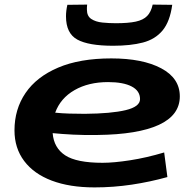

<svg xmlns="http://www.w3.org/2000/svg" viewBox="-20 -805 834 835"><path d="M708 -35Q633 -14 553 -2Q473 10 391 10Q283 10 205 -19.5Q127 -49 85 -105Q43 -161 43 -238Q43 -330 91 -400.5Q139 -471 233 -511Q327 -551 464 -551Q600 -551 681 -508Q762 -465 762 -386Q762 -304 671 -262Q580 -220 404 -218Q347 -217 298 -219.5Q249 -222 209 -226Q214 -162 263.5 -129.5Q313 -97 426 -97Q475 -97 546 -108Q617 -119 694 -142ZM450 -448Q365 -448 304 -413Q243 -378 220 -315Q249 -312 281.5 -311Q314 -310 349 -310Q464 -311 526.5 -326Q589 -341 589 -374Q589 -410 552.5 -429Q516 -448 450 -448ZM472 -606Q365 -606 316 -633Q267 -660 267 -734Q267 -758 273 -784L359 -785Q358 -778 358 -772.5Q358 -767 358 -763Q358 -735 377 -722.5Q396 -710 425 -707Q454 -704 484 -704Q538 -704 570.5 -711Q603 -718 620 -735.5Q637 -753 644 -785L729 -784Q719 -711 687 -672.5Q655 -634 601.5 -620Q548 -606 472 -606Z"/></svg>

Font: Georama ExtraExtended SemiBold
Style: Italic
Weight: 600
Width: 8
Italic angle: -9°
Designer: Jean-Baptiste Levee
Foundry: Production Type
Version: Version 1.000